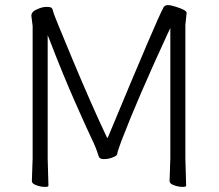

<svg xmlns="http://www.w3.org/2000/svg" viewBox="-20 -727 857 753"><path d="M645 -17 648 -106V-594V-617L638 -596Q520 -341 456 -174Q440 -131 440 -124Q440 -117 425 -111Q408 -103 387 -103Q370 -103 367 -114Q356 -150 339 -184Q323 -217 275 -325.5Q227 -434 177 -564L167 -589V-562V-105L170 1Q170 6 157 6Q139 6 121 -1Q105 -7 105 -17L108 -106V-624V-625L103 -665Q103 -681 124 -690Q146 -700 161 -700Q176 -700 181 -697Q186 -694 188 -683Q191 -669 264 -495Q337 -320 396 -195L401 -185L406 -195Q601 -664 620 -695V-696Q626 -707 637 -707Q650 -707 668 -701Q711 -688 712 -677L707 -629V-628V-105L710 1Q710 6 697 6Q679 6 661 -1Q645 -7 645 -17Z"/></svg>

Font: ToneOZ-Pinyin-WenKai-Light
Style: Light
Weight: 300
Designer: Fontworks Inc.
Foundry: ToneOZ
Version: Version 0.240331